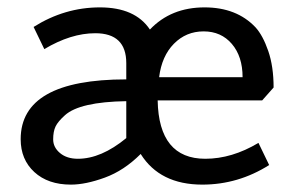

<svg xmlns="http://www.w3.org/2000/svg" viewBox="-20 -488 794 520"><path d="M536 -58Q608 -58 680 -101L709 -41Q625 12 528 12Q413 12 361 -71Q316 -26 264 -7Q212 12 172 12Q110 12 73 -22Q36 -56 36 -111Q36 -273 322 -273V-317Q322 -398 238 -398Q172 -398 100 -355L71 -415Q155 -468 250.5 -468Q346 -468 386 -408Q443 -468 534 -468Q621 -468 672 -414Q692 -392 706.5 -350Q721 -308 721 -251L690 -216H407Q410 -58 536 -58ZM191 -58Q254 -58 322 -114V-214Q196 -212 156 -176Q137 -159 130.5 -145.5Q124 -132 124 -110.5Q124 -89 142.5 -73.5Q161 -58 191 -58ZM411 -279H637Q637 -335 608 -369Q579 -403 531.5 -403Q484 -403 451 -369.5Q418 -336 411 -279Z"/></svg>

Font: Average Sans
Style: Regular
Weight: 400
Designer: Eduardo Rodriguez Tunni
Foundry: Eduardo Rodriguez Tunni
Version: Version 1.002